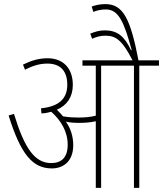

<svg xmlns="http://www.w3.org/2000/svg" viewBox="-20 -916 795 936"><path d="M337 -208C337 -250 325 -290 301 -323C321 -318 345 -317 368 -317C393 -317 422 -319 447 -325V0H473V-596H633V0H659V-596H755V-622H655C616 -825 580 -896 494 -896C465 -896 443 -890 427 -884L435 -858C452 -865 473 -870 496 -870C559 -870 585 -807 622 -672L619 -671C587 -739 552 -768 491 -768C464 -768 442 -761 420 -752L429 -727C449 -736 469 -742 493 -742C541 -742 573 -726 626 -622H382V-596H447V-352C420 -345 390 -343 363 -343C341 -343 314 -344 287 -349C278 -360 268 -371 257 -381C308 -403 335 -445 335 -502C335 -584 287 -632 212 -632C169 -632 133 -621 92 -601L102 -576C140 -596 174 -606 211 -606C276 -606 308 -568 308 -503C308 -437 270 -397 180 -388L182 -363C200 -364 216 -367 230 -371C276 -330 310 -276 310 -210C310 -146 277 -121 230 -121C150 -121 100 -191 48 -361L22 -353C82 -161 140 -95 233 -95C286 -95 337 -127 337 -208Z"/></svg>

Font: Noto Sans Condensed Thin
Style: Italic
Weight: 100
Width: 3
Italic angle: -12°
Designer: Monotype Design Team
Foundry: Monotype Imaging Inc.
Version: Version 2.013